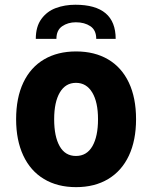

<svg xmlns="http://www.w3.org/2000/svg" viewBox="-20 -777 640 810"><path d="M468 -613H386Q386 -650 361.2 -666.5Q336.5 -683 300 -683Q266.5 -683 242.2 -666.2Q218 -649.5 218 -613H131Q131 -665 154.8 -697.2Q178.5 -729.5 216 -743.2Q253.5 -757 298 -757Q468 -757 468 -613ZM48 -274Q48 -364.5 78.5 -428.8Q109 -493 166 -526.5Q223 -560 301 -560Q379 -560 436 -526.5Q493 -493 523.5 -428.8Q554 -364.5 554 -274Q554 -185 523.8 -120.5Q493.5 -56 436.5 -21.8Q379.5 12.5 301 12.5Q222.5 12.5 165.5 -21.8Q108.5 -56 78.2 -120.8Q48 -185.5 48 -274ZM393.5 -274Q393.5 -346.5 369 -387Q344.5 -427.5 300.5 -427.5Q256.5 -427.5 232.5 -387Q208.5 -346.5 208.5 -274Q208.5 -201 231.8 -160Q255 -119 300.5 -119Q346 -119 369.8 -160.2Q393.5 -201.5 393.5 -274Z"/></svg>

Font: JuliaMono Black
Style: Regular
Weight: 900
Monospace: yes
Designer: cormullion
Foundry: corm
Version: Version 0.054; ttfautohint (v1.8.4)